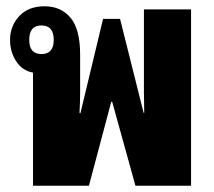

<svg xmlns="http://www.w3.org/2000/svg" viewBox="-20 -591 680 611"><path d="M85 0V-360Q51 -366 31.5 -396Q12 -426 12 -464Q12 -508 41 -539.5Q70 -571 122 -571Q174 -571 204.5 -534.5Q235 -498 235 -417V-299Q235 -267 233 -231H236L308 -531H362L437 -232H439Q439 -249 438.5 -266Q438 -283 438 -299V-561H588V0H411L337 -267H334L263 0ZM112 -419Q151 -419 151 -464Q151 -510 112 -510Q73 -510 73 -464Q73 -419 112 -419Z"/></svg>

Font: Noto Sans Thai Looped ExtraCondensed Black
Style: Regular
Weight: 900
Width: 2
Designer: Sasikarn Vongin, Ben Mitchell
Foundry: The Fontpad Ltd
Version: Version 1.001; ttfautohint (v1.8.4.7-5d5b)